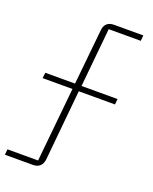

<svg xmlns="http://www.w3.org/2000/svg" viewBox="-163 -783 800 1002"><g transform="rotate(20 237.0 -282.0)"><path d="M-10 134H145C178 134 197 116 201 84L239 -309H440L443 -340H243L275 -667H453L456 -698H293C260 -698 241 -680 238 -648L207 -340H42L38 -309H204L163 103H-7Z"/></g></svg>

Font: IBM Plex Thai Looped ExtraLight
Style: Regular
Weight: 200
Designer: Mike Abbink, Paul van der Laan, Pieter van Rosmalen, Ben Mitchell, Mark Frömberg
Foundry: Bold Monday
Version: Version 1.0